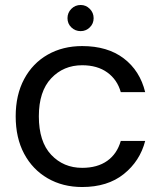

<svg xmlns="http://www.w3.org/2000/svg" viewBox="-20 -742 647 771"><path d="M43 -275Q43 -361 77 -424.5Q111 -488 171.5 -522.5Q232 -557 310 -557Q412 -557 477 -507.5Q542 -458 563 -372H465Q451 -422 411 -451Q371 -480 310 -480Q235 -480 185.5 -427.5Q136 -375 136 -275Q136 -173 185.5 -120.5Q235 -68 310 -68Q371 -68 410.5 -96Q450 -124 465 -176H563Q542 -95 477 -43Q412 9 310 9Q232 9 171.5 -26Q111 -61 77 -124.5Q43 -188 43 -275ZM304 -617Q282 -617 266.5 -632Q251 -647 251 -669Q251 -691 266.5 -706.5Q282 -722 304 -722Q325 -722 340.5 -706.5Q356 -691 356 -669Q356 -647 340.5 -632Q325 -617 304 -617Z"/></svg>

Font: Poppins
Style: Regular
Weight: 400
Designer: Ninad Kale (Devanagari), Jonny Pinhorn (Latin)
Version: Version 5.002